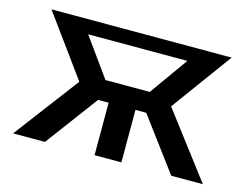

<svg xmlns="http://www.w3.org/2000/svg" viewBox="-78 -649 1005 774"><g transform="rotate(15 425.0 -261.5)"><path d="M29 0 233 -270 49 -523H801L616 -270L821 0H689L526 -219H481V0H369V-219H325L162 0ZM333 -304H518L632 -464H218Z"/></g></svg>

Font: Raleway SemiBold
Style: Regular
Weight: 600
Designer: Matt McInerney, Pablo Impallari, Rodrigo Fuenzalida
Foundry: Matt McInerney, Pablo Impallari, Rodrigo Fuenzalida
Version: Version 4.026